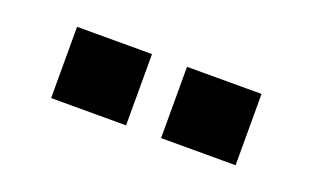

<svg xmlns="http://www.w3.org/2000/svg" viewBox="-35 -911 624 383"><g transform="rotate(20 277.5 -719.5)"><path d="M240.2 -794.9Q200.2 -794.9 81.1 -794.9Q81.1 -756.8 81.1 -643.6Q121.1 -643.6 240.2 -643.6Q240.2 -681.6 240.2 -794.9ZM472.7 -794.9Q433.6 -794.9 314.5 -794.9Q314.5 -756.8 314.5 -643.6Q353.5 -643.6 472.7 -643.6Q472.7 -681.6 472.7 -794.9Z"/></g></svg>

Font: Avakin
Style: Bold
Weight: 700
Designer: Herb Lubalin, Tom Carnase, Ed Benguiat, Adobe Type Staff
Version: Version 1.0